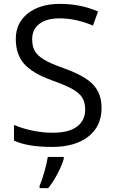

<svg xmlns="http://www.w3.org/2000/svg" viewBox="-20 -744 589 985"><path d="M183.1 209Q196.8 177.7 209.2 132.3Q221.7 86.9 225.1 61H307.1V69.8Q301.8 94.7 277.8 141.8Q253.9 189 227.1 221.2H183.1ZM501 -189.9Q501 -95.7 432.6 -43Q364.3 9.8 247.1 9.8Q120.1 9.8 51.8 -22.9V-103Q95.7 -84.5 147.5 -73.7Q199.2 -63 250 -63Q333 -63 375 -94.5Q417 -126 417 -182.1Q417 -219.2 402.1 -242.9Q387.2 -266.6 352.3 -286.6Q317.4 -306.6 246.1 -332Q146.5 -367.7 103.8 -416.5Q61 -465.3 61 -543.9Q61 -626.5 123 -675.3Q185.1 -724.1 287.1 -724.1Q393.6 -724.1 482.9 -685.1L457 -612.8Q368.7 -649.9 285.2 -649.9Q219.2 -649.9 182.1 -621.6Q145 -593.3 145 -543Q145 -505.9 158.7 -482.2Q172.4 -458.5 204.8 -438.7Q237.3 -418.9 304.2 -395Q416.5 -355 458.7 -309.1Q501 -263.2 501 -189.9Z"/></svg>

Font: Zoram GWebM
Style: Regular
Weight: 400
Foundry: Ascender Corporation
Version: Version 1.000